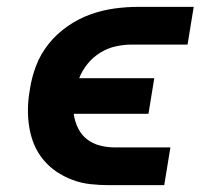

<svg xmlns="http://www.w3.org/2000/svg" viewBox="-20 -540 640 560"><path d="M297 0Q270 0 243 -3Q216 -6 191 -15.5Q166 -25 144.5 -39.5Q123 -54 106.5 -74Q90 -94 80 -117.5Q70 -141 65.5 -168Q61 -195 61.5 -222.5Q62 -250 67 -278Q72 -313 85 -347.5Q98 -382 121.5 -411.5Q145 -441 176.5 -463Q208 -485 242.5 -497.5Q277 -510 312.5 -515Q348 -520 384 -520H545L527 -410H365Q342 -410 318.5 -405Q295 -400 273.5 -387Q252 -374 236 -354.5Q220 -335 211 -312H430L413 -208H195Q198 -186 207.5 -166.5Q217 -147 233.5 -134Q250 -121 271.5 -115.5Q293 -110 316 -110H477L459 0Z"/></svg>

Font: Iosevka Etoile XBdObl
Style: Regular
Weight: 800
Italic angle: -9°
Designer: Belleve Invis
Foundry: Belleve Invis
Version: Version 15.5.2; ttfautohint (v1.8.4)